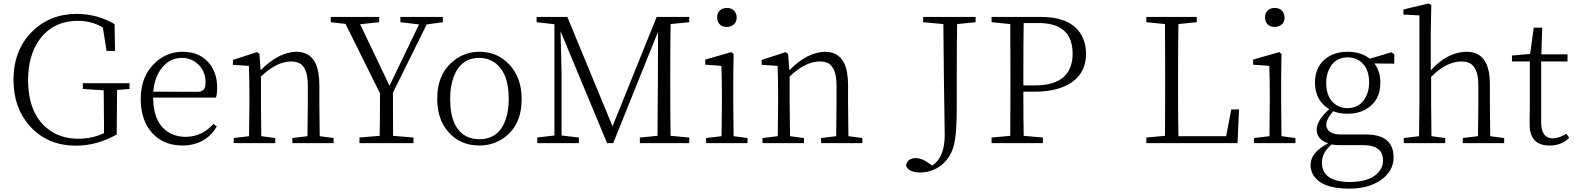

<svg xmlns="http://www.w3.org/2000/svg" viewBox="-20 -823 9056 1104"><path d="M724.6 -344.7V-311.5L653.3 -305.7Q651.4 -176.8 651.4 -98.6V-49.8Q537.1 14.6 418 14.6Q251 14.6 150.4 -99.6Q57.6 -204.1 57.6 -363.3Q57.6 -535.2 165 -641.6Q267.6 -743.2 421.9 -743.2Q541 -742.2 638.7 -684.6L641.6 -530.3H592.8L571.3 -665Q508.8 -703.1 427.7 -703.1Q285.2 -703.1 206.1 -593.8Q141.6 -502.9 141.6 -363.3Q141.6 -174.8 251 -85Q324.2 -25.4 428.7 -25.4Q512.7 -25.4 578.1 -57.6V-98.6Q578.1 -169.9 576.2 -303.7L456.1 -311.5V-344.7Z M861.3 -295.9 1115.2 -294.9Q1157.2 -294.9 1161.1 -334Q1162.1 -340.8 1162.1 -347.7Q1162.1 -419.9 1109.4 -461.9Q1073.2 -490.2 1026.4 -490.2Q949.2 -490.2 901.4 -419.9Q867.2 -368.2 861.3 -295.9ZM1221.7 -261.7H860.4Q862.3 -102.5 964.8 -53.7Q1002 -36.1 1047.9 -36.1Q1142.6 -37.1 1207 -110.4L1226.6 -95.7Q1171.9 -2 1062.5 11.7Q1045.9 13.7 1030.3 13.7Q905.3 13.7 838.9 -78.1Q789.1 -148.4 789.1 -253.9Q789.1 -388.7 877 -466.8Q943.4 -525.4 1030.3 -525.4Q1137.7 -525.4 1193.4 -445.3Q1228.5 -392.6 1228.5 -322.3Q1228.5 -282.2 1221.7 -261.7Z M1818.4 -40 1898.4 -29.3V0H1661.1V-29.3L1748 -40Q1750 -149.4 1750 -226.6V-331.1Q1750 -444.3 1691.4 -463.9Q1673.8 -469.7 1653.3 -469.7Q1569.3 -468.8 1480.5 -382.8V-226.6Q1480.5 -149.4 1482.4 -40L1562.5 -29.3V0H1324.2V-29.3L1412.1 -40Q1414.1 -149.4 1414.1 -226.6V-281.2Q1414.1 -373 1411.1 -444.3L1319.3 -450.2V-478.5L1458 -523.4L1471.7 -512.7L1478.5 -418.9Q1579.1 -521.5 1681.6 -525.4Q1790 -525.4 1810.5 -405.3Q1816.4 -373 1816.4 -333V-226.6Q1816.4 -149.4 1818.4 -40Z M2433.6 -682.6 2239.3 -290Q2239.3 -115.2 2240.2 -42L2357.4 -32.2V0H2046.9V-32.2L2163.1 -42Q2165 -115.2 2165 -286.1L1966.8 -685.5L1881.8 -695.3V-725.6H2160.2V-695.3L2050.8 -683.6L2219.7 -330.1L2389.6 -682.6L2282.2 -695.3V-725.6H2526.4V-695.3Z M2736.3 13.7Q2627 13.7 2558.6 -63.5Q2494.1 -136.7 2494.1 -253.9Q2494.1 -403.3 2593.8 -477.5Q2657.2 -525.4 2736.3 -525.4Q2840.8 -525.4 2910.2 -450.2Q2979.5 -375 2979.5 -253.9Q2979.5 -101.6 2876 -29.3Q2813.5 13.7 2736.3 13.7ZM2736.3 -22.5Q2843.8 -22.5 2884.8 -127.9Q2905.3 -181.6 2905.3 -253.9Q2905.3 -409.2 2820.3 -465.8Q2783.2 -490.2 2736.3 -490.2Q2629.9 -490.2 2588.9 -381.8Q2568.4 -328.1 2568.4 -253.9Q2568.4 -82 2668 -36.1Q2699.2 -22.5 2736.3 -22.5Z M3943.4 -695.3 3835.9 -684.6Q3834 -587.9 3834 -390.6V-335Q3834 -139.6 3835.9 -42L3943.4 -32.2V0H3659.2V-32.2L3760.7 -42Q3761.7 -99.6 3761.7 -215.8Q3762.7 -293 3762.7 -330.1L3763.7 -640.6L3505.9 0H3470.7L3203.1 -643.6L3209 -402.3V-43.9L3308.6 -32.2V0H3069.3V-32.2L3168 -43.9V-683.6L3065.4 -695.3V-725.6H3242.2L3502 -96.7L3755.9 -725.6H3943.4Z M4159.2 -668Q4121.1 -668 4107.4 -700.2Q4103.5 -710 4103.5 -721.7Q4103.5 -761.7 4138.7 -774.4Q4149.4 -777.3 4159.2 -777.3Q4198.2 -777.3 4211.9 -744.1Q4215.8 -733.4 4215.8 -721.7Q4215.8 -684.6 4180.7 -671.9Q4169.9 -668 4159.2 -668ZM4198.2 -40 4278.3 -29.3V0H4040V-29.3L4128.9 -40Q4130.9 -149.4 4130.9 -226.6V-282.2Q4130.9 -366.2 4127.9 -444.3L4035.2 -451.2V-480.5L4185.5 -523.4L4198.2 -512.7L4196.3 -376V-226.6Q4196.3 -149.4 4198.2 -40Z M4858.4 -40 4938.5 -29.3V0H4701.2V-29.3L4788.1 -40Q4790 -149.4 4790 -226.6V-331.1Q4790 -444.3 4731.4 -463.9Q4713.9 -469.7 4693.4 -469.7Q4609.4 -468.8 4520.5 -382.8V-226.6Q4520.5 -149.4 4522.5 -40L4602.5 -29.3V0H4364.3V-29.3L4452.1 -40Q4454.1 -149.4 4454.1 -226.6V-281.2Q4454.1 -373 4451.2 -444.3L4359.4 -450.2V-478.5L4498 -523.4L4511.7 -512.7L4518.6 -418.9Q4619.1 -521.5 4721.7 -525.4Q4830.1 -525.4 4850.6 -405.3Q4856.4 -373 4856.4 -333V-226.6Q4856.4 -149.4 4858.4 -40Z M5589.8 -725.6V-695.3L5483.4 -684.6Q5481.4 -587.9 5481.4 -389.6V-216.8Q5481.4 -79.1 5471.7 -24.4Q5457 89.8 5371.1 141.6Q5324.2 168.9 5270.5 168.9Q5202.1 168 5189.5 128.9Q5197.3 86.9 5246.1 85.9Q5281.2 86.9 5319.3 114.3L5340.8 128.9Q5412.1 81.1 5412.1 -45.9Q5412.1 -63.5 5411.1 -123Q5407.2 -348.6 5404.3 -684.6L5288.1 -695.3V-725.6Z M5951.2 -690.4H5866.2Q5864.3 -591.8 5864.3 -390.6V-332H5931.6Q6125 -332 6145.5 -480.5Q6147.5 -497.1 6147.5 -514.6Q6147.5 -685.5 5962.9 -690.4Q5957 -690.4 5951.2 -690.4ZM5928.7 -295.9H5864.3Q5864.3 -128.9 5866.2 -42L5976.6 -32.2V0H5681.6V-32.2L5789.1 -42Q5790 -138.7 5790 -335V-390.6Q5790 -587.9 5789.1 -684.6L5681.6 -695.3V-725.6H5964.8Q6146.5 -725.6 6203.1 -612.3Q6224.6 -569.3 6224.6 -514.6Q6224.6 -385.7 6108.4 -330.1Q6036.1 -295.9 5928.7 -295.9Z M7059.6 -193.4H7104.5L7095.7 0H6571.3V-32.2L6678.7 -42Q6679.7 -140.6 6679.7 -334V-390.6Q6679.7 -588.9 6678.7 -684.6L6571.3 -695.3V-725.6H6861.3V-695.3L6755.9 -684.6Q6753.9 -586.9 6753.9 -377V-315.4Q6753.9 -135.7 6755.9 -40H7030.3Z M7309.6 -668Q7271.5 -668 7257.8 -700.2Q7253.9 -710 7253.9 -721.7Q7253.9 -761.7 7289.1 -774.4Q7299.8 -777.3 7309.6 -777.3Q7348.6 -777.3 7362.3 -744.1Q7366.2 -733.4 7366.2 -721.7Q7366.2 -684.6 7331.1 -671.9Q7320.3 -668 7309.6 -668ZM7348.6 -40 7428.7 -29.3V0H7190.4V-29.3L7279.3 -40Q7281.2 -149.4 7281.2 -226.6V-282.2Q7281.2 -366.2 7278.3 -444.3L7185.5 -451.2V-480.5L7335.9 -523.4L7348.6 -512.7L7346.7 -376V-226.6Q7346.7 -149.4 7348.6 -40Z M7726.6 -201.2Q7801.8 -201.2 7835 -268.6Q7852.5 -303.7 7852.5 -348.6Q7852.5 -439.5 7792 -476.6Q7763.7 -493.2 7729.5 -493.2Q7656.2 -493.2 7623 -426.8Q7605.5 -390.6 7605.5 -346.7Q7605.5 -256.8 7664.1 -218.8Q7692.4 -201.2 7726.6 -201.2ZM7821.3 11.7H7693.4Q7658.2 11.7 7636.7 7.8Q7581.1 54.7 7581.1 112.3Q7581.1 202.1 7688.5 219.7Q7711.9 223.6 7738.3 223.6Q7869.1 223.6 7915 156.2Q7932.6 130.9 7932.6 100.6Q7932.6 21.5 7843.8 12.7Q7832 11.7 7821.3 11.7ZM7997.1 -510.7V-457L7882.8 -458Q7917 -414.1 7917 -346.7Q7917 -243.2 7835 -195.3Q7789.1 -168.9 7728.5 -168.9Q7681.6 -168.9 7645.5 -183.6Q7605.5 -136.7 7605.5 -102.5Q7612.3 -51.8 7685.5 -49.8H7834Q7979.5 -49.8 7992.2 61.5Q7993.2 71.3 7993.2 82Q7993.2 161.1 7918.9 212.9Q7848.6 261.7 7737.3 261.7Q7577.1 261.7 7530.3 181.6Q7515.6 155.3 7515.6 124Q7517.6 51.8 7617.2 1Q7551.8 -20.5 7550.8 -77.1Q7550.8 -128.9 7618.2 -190.4Q7621.1 -193.4 7623 -195.3Q7542 -244.1 7541 -346.7Q7541 -451.2 7622.1 -499Q7668 -525.4 7728.5 -525.4Q7807.6 -524.4 7856.4 -485.4L7980.5 -522.5Z M8548.8 -40 8628.9 -29.3V0H8390.6V-29.3L8478.5 -40Q8480.5 -149.4 8480.5 -226.6V-331.1Q8480.5 -446.3 8418 -464.8Q8402.3 -469.7 8382.8 -469.7Q8295.9 -468.8 8209 -380.9V-226.6Q8209 -149.4 8210.9 -40L8290 -29.3V0H8051.8V-29.3L8139.6 -40Q8141.6 -149.4 8141.6 -226.6V-734.4L8049.8 -739.3V-768.6L8193.4 -802.7L8210 -794.9L8207 -640.6V-418Q8293 -514.6 8394.5 -524.4Q8404.3 -525.4 8412.1 -525.4Q8516.6 -525.4 8540 -414.1Q8546.9 -378.9 8546.9 -332V-226.6Q8546.9 -149.4 8548.8 -40Z M8986.3 -53.7 9002.9 -31.2Q8961.9 13.7 8889.6 13.7Q8773.4 13.7 8775.4 -112.3Q8775.4 -113.3 8775.4 -114.3Q8775.4 -125 8775.4 -145.5Q8776.4 -175.8 8776.4 -196.3V-469.7H8673.8V-503.9L8778.3 -512.7L8798.8 -664.1H8847.7L8842.8 -510.7H8993.2V-469.7H8841.8V-116.2Q8842.8 -28.3 8909.2 -27.3Q8944.3 -28.3 8986.3 -53.7Z"/></svg>

Font: GenYoMin JP Light
Style: Regular
Weight: 300
Version: Version 1.001;PS 1;hotconv 16.6.51;makeotf.lib2.5.65220 DEVE